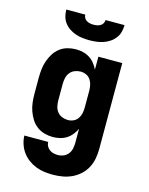

<svg xmlns="http://www.w3.org/2000/svg" viewBox="-139 -826 878 1134"><g transform="rotate(15 300.0 -258.5)"><path d="M296 223Q270 223 243.5 219.5Q217 216 192 206Q167 196 145.5 180Q124 164 108.5 142.5Q93 121 84.5 95.5Q76 70 75 43H221Q221 57 227.5 69Q234 81 245 89Q256 97 269.5 100Q283 103 296 103Q314 103 331 95.5Q348 88 359 73.5Q370 59 373.5 41Q377 23 377 5V-79Q368 -60 354 -42.5Q340 -25 321.5 -13.5Q303 -2 281.5 3Q260 8 239 8Q213 8 187.5 1Q162 -6 141 -22Q120 -38 106 -60.5Q92 -83 83.5 -107.5Q75 -132 72 -158Q69 -184 69 -210V-310Q69 -336 72 -362Q75 -388 83.5 -412.5Q92 -437 106 -459.5Q120 -482 141 -498Q162 -514 187.5 -521Q213 -528 239 -528Q260 -528 281.5 -523Q303 -518 321.5 -506.5Q340 -495 354 -477.5Q368 -460 377 -441V-520H523V5Q523 35 517.5 64.5Q512 94 498 120.5Q484 147 461.5 167.5Q439 188 412 200.5Q385 213 355.5 218Q326 223 296 223ZM299 -112Q317 -112 333.5 -119.5Q350 -127 360 -142Q370 -157 373.5 -174.5Q377 -192 377 -210V-310Q377 -328 373.5 -345.5Q370 -363 360 -378Q350 -393 333.5 -400.5Q317 -408 299 -408Q281 -408 263.5 -401Q246 -394 234.5 -379.5Q223 -365 219 -346.5Q215 -328 215 -310V-210Q215 -192 219 -173.5Q223 -155 234.5 -140.5Q246 -126 263.5 -119Q281 -112 299 -112ZM300 -600Q279 -600 257.5 -602.5Q236 -605 215.5 -612Q195 -619 177 -631Q159 -643 146 -660Q133 -677 127.5 -698Q122 -719 122 -740H238Q238 -729 243.5 -719.5Q249 -710 258.5 -704.5Q268 -699 278.5 -697Q289 -695 300 -695Q311 -695 321.5 -697Q332 -699 341.5 -704.5Q351 -710 356.5 -719.5Q362 -729 362 -740H478Q478 -719 472.5 -698Q467 -677 454 -660Q441 -643 423 -631Q405 -619 384.5 -612Q364 -605 342.5 -602.5Q321 -600 300 -600Z"/></g></svg>

Font: Iosevka Custom Heavy Extended
Style: Regular
Weight: 900
Width: 7
Monospace: yes
Designer: Belleve Invis
Foundry: Belleve Invis
Version: Version 11.2.4; ttfautohint (v1.8.4)